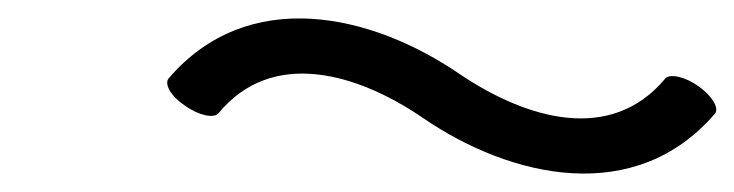

<svg xmlns="http://www.w3.org/2000/svg" viewBox="-20 -503 788 206"><path d="M214 -381C272 -452 364 -424 433 -377C529 -311 662 -282 747 -381C752 -387 744 -400 730 -410C715 -421 699 -424 694 -419C635 -348 544 -376 474 -423C378 -489 246 -518 161 -419C156 -413 163 -400 178 -390C193 -379 209 -376 214 -381Z"/></svg>

Font: Nupuram Light Oblique
Style: Regular
Weight: 300
Designer: Santhosh Thottingal (santhosh.thottingal@gmail.com)
Foundry: SMC
Version: Version 1.000